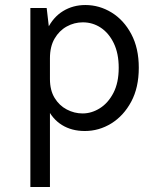

<svg xmlns="http://www.w3.org/2000/svg" viewBox="-20 -510 624 765"><path d="M318 12Q265.5 12 226.8 -12Q188 -36 167 -82.2Q146 -128.5 146 -195H179Q179 -150.5 197.5 -120Q216 -89.5 246 -73.8Q276 -58 309 -58Q345 -58 378 -78.8Q411 -99.5 432 -140Q453 -180.5 453 -240Q453 -297 433.5 -337.5Q414 -378 381.8 -399.5Q349.5 -421 310 -421Q276 -421 246 -404.5Q216 -388 197.5 -356.2Q179 -324.5 179 -278H146Q146 -347.5 169 -394.8Q192 -442 231.5 -466Q271 -490 320 -490Q376 -490 424.8 -460Q473.5 -430 503.2 -374Q533 -318 533 -240Q533 -161 502.8 -104.8Q472.5 -48.5 423.5 -18.2Q374.5 12 318 12ZM101 235V-478H166L179 -366V235Z"/></svg>

Font: Karla ExtraLight
Style: Regular
Weight: 400
Version: Version 2.001